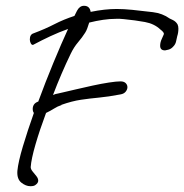

<svg xmlns="http://www.w3.org/2000/svg" viewBox="-20 -614 636 663"><path d="M85 29Q69 29 53.5 16.5Q38 4 40 -24Q43 -55 59 -108.5Q75 -162 97 -224Q93 -229 93 -238Q93 -246 97 -252.5Q101 -259 111 -263H112Q137 -331 164.5 -397.5Q192 -464 215 -514Q184 -503 154 -489Q124 -475 96 -460Q95 -459 93 -459Q89 -459 86 -465Q83 -471 83 -478Q83 -495 96 -499Q136 -514 168 -530.5Q200 -547 237 -559Q242 -570 246 -577Q255 -594 270 -594Q290 -594 293 -573Q342 -583 383 -583Q407 -583 437 -580Q475 -576 508 -572Q541 -568 566 -550Q566 -550 576.5 -545Q587 -540 593 -530Q596 -524 596 -515Q596 -508 595 -501.5Q594 -495 592 -489Q590 -481 588 -471Q586 -461 578 -453Q571 -445 561.5 -442.5Q552 -440 550 -440Q533 -440 533 -456Q533 -468 539 -480.5Q545 -493 545 -494Q545 -495 545.5 -495.5Q546 -496 546 -497Q546 -503 534 -512Q513 -532 480.5 -538Q448 -544 407 -548Q400 -549 394 -549Q388 -549 381 -549Q359 -549 335.5 -545.5Q312 -542 288 -536Q285 -526 281.5 -516.5Q278 -507 274 -501Q264 -485 249.5 -468Q235 -451 224 -428Q192 -362 163 -286Q172 -290 180 -291Q180 -291 197.5 -295Q215 -299 242.5 -305.5Q270 -312 300 -318.5Q330 -325 356 -329Q382 -333 396 -333Q408 -333 414 -327Q420 -321 420 -313Q420 -305 414 -297.5Q408 -290 396 -288Q354 -280 322 -277Q290 -274 259.5 -269.5Q229 -265 192 -252V-251Q179 -247 166.5 -239Q154 -231 139 -224Q117 -165 102.5 -115Q88 -65 86 -37Q86 -30 92.5 -22Q99 -14 105.5 -6Q112 2 112 10Q112 18 102 25Q97 29 85 29Z"/></svg>

Font: Grape Nuts
Style: Regular
Weight: 400
Designer: Robert E. Leuschke
Foundry: Robert E. Leuschke
Version: Version 1.010; ttfautohint (v1.8.3)